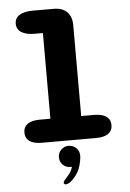

<svg xmlns="http://www.w3.org/2000/svg" viewBox="-65 -809 748 1105"><g transform="rotate(-5 309.5 -256.0)"><path d="M153.5 0Q106 0 82 -17.2Q58 -34.5 58 -66.5Q58 -99 82 -116.2Q106 -133.5 153.5 -133.5H214V-628.5H167.5Q116.5 -628.5 89.8 -645.8Q63 -663 63 -695Q63 -727.5 89.8 -744.8Q116.5 -762 167.5 -762H287Q338 -762 365 -735Q392 -708 392 -657V-133.5H465.5Q513 -133.5 537 -116.2Q561 -99 561 -66.5Q561 -34.5 537 -17.2Q513 0 465.5 0ZM304.5 31Q329.5 31 348 48.2Q366.5 65.5 366.5 93Q366.5 115 355.5 154Q344.5 193 310.5 227Q298.5 239.5 287.8 245Q277 250.5 269.5 250.5Q264 250.5 261 247.2Q258 244 258 240.5Q258 235 265.5 225.2Q273 215.5 286.5 201.5Q296.5 190 303.2 177.8Q310 165.5 313.5 153Q311.5 153 309 153Q306.5 153 304.5 153Q278.5 153 261 135.5Q243.5 118 243.5 92Q243.5 66.5 261 48.8Q278.5 31 304.5 31Z"/></g></svg>

Font: Sono ExtraLight Monospace ExtraBold
Style: Regular
Weight: 800
Version: Version 2.112